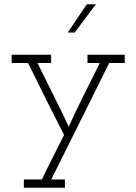

<svg xmlns="http://www.w3.org/2000/svg" viewBox="-20 -632 641 902"><path d="M285 250H92V211H177Q202 158 228.5 106Q255 54 281 2Q238 -82 196 -166Q154 -250 112 -336H35V-375H220V-336H156Q193 -260 230.5 -186Q268 -112 303 -37Q336 -110 373.5 -185Q411 -260 449 -336H391V-375H566V-336H493Q425 -198 357 -62.5Q289 73 221 211H285ZM331 -479H298Q321 -512 343 -545.5Q365 -579 388 -612H431Q405 -579 380.5 -545.5Q356 -512 331 -479Z"/></svg>

Font: Josefin Slab
Style: Regular
Weight: 400
Designer: Santiago Orozco
Foundry: Typemade
Version: Version 2.000